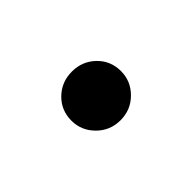

<svg xmlns="http://www.w3.org/2000/svg" viewBox="-33 -200 301 301"><g transform="rotate(45 117.5 -50.0)"><path d="M118 5Q95 5 79.5 -11Q64 -27 64 -50Q64 -73 79.5 -89Q95 -105 118 -105Q140 -105 156 -89Q172 -73 172 -50Q172 -27 156 -11Q140 5 118 5Z"/></g></svg>

Font: Albert Sans
Style: Regular
Weight: 400
Designer: Andreas Rasmussen
Foundry: a.Foundry
Version: Version 1.025